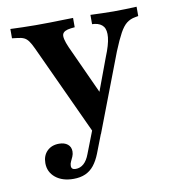

<svg xmlns="http://www.w3.org/2000/svg" viewBox="-72 -480 670 737"><g transform="rotate(-10 263.0 -111.5)"><path d="M266.9 41.1 97.6 -325Q88.7 -344.4 81 -355.2Q73.4 -366.1 63.3 -371Q53.2 -375.8 37.1 -377.4L16.9 -379.8V-416.1Q37.1 -415.3 63.7 -414.5Q90.3 -413.7 113.7 -413.7H115.3H117.7Q143.5 -413.7 170.6 -414.1Q197.6 -414.5 221.4 -415.3Q245.2 -416.1 261.3 -416.1V-379.8L246 -378.2Q218.5 -375 213.3 -361.3Q208.1 -347.6 225 -308.9L321 -99.2L301.6 -91.9L358.9 -246Q377.4 -291.1 380.2 -319.4Q383.1 -347.6 372.6 -361.7Q362.1 -375.8 339.5 -379L329 -379.8V-416.1Q353.2 -415.3 375.4 -414.5Q397.6 -413.7 419.4 -413.7Q443.5 -413.7 466.1 -414.5Q488.7 -415.3 508.9 -416.1V-379.8L496 -377.4Q477.4 -374.2 463.3 -363.3Q449.2 -352.4 435.9 -328.2Q422.6 -304 404.8 -260.5L289.5 41.1ZM156.5 192.7Q112.9 192.7 86.3 171Q59.7 149.2 59.7 114.5Q59.7 85.5 77.4 67.7Q95.2 50 124.2 50Q145.2 50 157.7 60.1Q170.2 70.2 170.2 87.9Q170.2 98.4 166.1 107.7Q162.1 116.9 158.1 125Q154 133.1 154 141.9Q154 156.5 171 156.5Q188.7 156.5 202.4 144.4Q216.1 132.3 225 108.1L271 -10.5L304 2.4L261.3 112.9Q250.8 139.5 236.7 157.3Q222.6 175 202.8 183.9Q183.1 192.7 156.5 192.7Z"/></g></svg>

Font: Playfair 9pt
Style: Bold
Weight: 700
Designer: Claus Eggers Sørensen
Foundry: Claus Eggers Sørensen
Version: Version 2.203